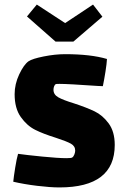

<svg xmlns="http://www.w3.org/2000/svg" viewBox="-20 -809 555 840"><path d="M303 -357Q358 -339 393.5 -322Q429 -305 455.5 -269Q482 -233 482 -175Q482 11 240 11Q200 11 142.5 4Q85 -3 38 -14Q40 -35 46.5 -75.5Q53 -116 59 -136Q94 -131 164.5 -124Q235 -117 271 -117Q292 -117 296 -120Q302 -124 305.5 -133.5Q309 -143 309 -150Q309 -170 290 -180.5Q271 -191 225 -206Q170 -223 134 -241Q98 -259 71 -297Q44 -335 44 -397Q44 -441 64 -483.5Q84 -526 105 -541Q121 -552 171 -562Q221 -572 265 -572Q377 -572 448 -551Q447 -531 441.5 -496Q436 -461 430 -432L407 -433Q277 -442 241 -442Q226 -442 224 -441Q220 -439 217 -432Q214 -425 214 -416Q214 -395 235.5 -383Q257 -371 303 -357ZM428 -736 301 -627H223L98 -737L141 -789L265 -708L387 -789Z"/></svg>

Font: Lalezar
Style: Regular
Weight: 400
Designer: Borna Izadpanah
Foundry: Borna Izadpanah
Version: Version 1.004